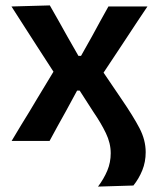

<svg xmlns="http://www.w3.org/2000/svg" viewBox="-20 -522 590 711"><path d="M343 169Q365 139.5 377.5 109.5Q390 79.5 390 45.5Q390 8 372 -29.2Q354 -66.5 326.5 -106.5L275 -186.5H265.5L224 -110Q207 -79.5 193.5 -55.2Q180 -31 163.5 0H23Q43.5 -34.5 59 -60Q74.5 -85.5 88.5 -108Q102 -130.5 117.5 -156.5L178 -256.5L118.5 -348.5Q94.5 -386 73.5 -418.5Q52.5 -451 22.5 -498L164.5 -502Q182.5 -470.5 197.5 -444Q212 -417.5 228.5 -388.5L270.5 -315H280L321 -388Q336.5 -417 350.5 -442.2Q364.5 -467.5 381.5 -498H526Q504 -465.5 488.5 -442Q473 -418.5 459.5 -398Q445.5 -377 428.5 -351L363.5 -253L430 -155Q473.5 -91.5 496.5 -47.5Q519.5 -3.5 519.5 41.5Q519.5 77.5 507 108.5Q494.5 139.5 474 165Z"/></svg>

Font: Heraclito SemiBold
Style: Regular
Weight: 600
Designer: Kostas Bartsokas (font) & Cristiano Sobral (main changes)
Foundry: Kostas Bartsokas (font) & Cristiano Sobral (main changes)
Version: Version 1.00;July 8, 2020;FontCreator 13.0.0.2655 64-bit